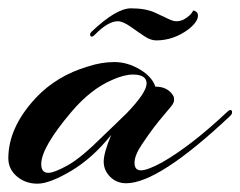

<svg xmlns="http://www.w3.org/2000/svg" viewBox="-25 -432 577 461"><path d="M428 -362Q392 -335 350 -335Q337 -335 322.5 -344.5Q308 -354 290 -367Q270 -381 258 -381Q235 -381 204 -350Q196 -341 192.5 -345.5Q189 -350 195 -356Q254 -412 289.5 -412Q325 -412 347.5 -401.5Q370 -391 380.5 -386Q391 -381 398.5 -381Q406 -381 414 -384Q433 -394 439 -407Q448 -405 450 -398Q453 -382 428 -362ZM364 -42Q434 -82 519 -162Q529 -172 532 -165Q532 -164 532 -161Q532 -158 528 -154Q356 8 278 8Q255 8 239.5 -7.5Q224 -23 224 -44Q224 -65 242 -108Q197 -52 145.5 -21.5Q94 9 65 9Q36 9 15.5 -8.5Q-5 -26 -5 -52Q-5 -126 61 -197Q111 -250 185 -272Q218 -283 249.5 -283Q281 -283 310.5 -265.5Q340 -248 348 -224Q378 -224 391 -202Q393 -199 393 -192Q393 -185 385.5 -176Q378 -167 367 -154Q356 -141 344.5 -126Q333 -111 315.5 -85Q298 -59 298 -41Q298 -23 313.5 -23Q329 -23 364 -42ZM294 -253Q273 -253 244 -240Q193 -218 147 -164Q74 -78 74 -38Q74 -17 91 -17Q105 -17 137.5 -35Q170 -53 223 -106Q226 -109 246 -128Q266 -147 280 -161Q327 -210 327 -231.5Q327 -253 294 -253Z"/></svg>

Font: Arizonia
Style: Regular
Weight: 400
Designer: Robert E. Leuschke
Foundry: Robert E. Leuschke
Version: Version 1.003